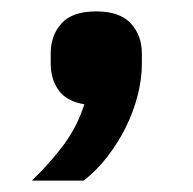

<svg xmlns="http://www.w3.org/2000/svg" viewBox="-20 -174 338 337"><path d="M149 -154Q190 -154 209.5 -133Q229 -112 229 -80V-62Q229 -35 221.5 -6Q214 23 200.5 50Q187 77 168.5 101Q150 125 127 143H36Q70 110 93 78.5Q116 47 128 9Q97 4 83 -15.5Q69 -35 69 -62V-80Q69 -112 88 -133Q107 -154 149 -154Z"/></svg>

Font: IBM Plex Sans Hebrew SemiBold
Style: Regular
Weight: 600
Designer: Mike Abbink, Paul van der Laan, Pieter van Rosmalen, Yanek Iontef
Foundry: Bold Monday
Version: Version 1.2